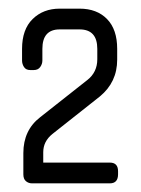

<svg xmlns="http://www.w3.org/2000/svg" viewBox="-20 -424 325 444"><path d="M54 0Q46 0 40 -5Q34 -10 34 -21V-70Q34 -123 73 -153L182 -239Q205 -257 205 -287V-311Q205 -356 164 -356H118Q78 -356 78 -311V-284Q78 -276 73 -269Q68 -262 58 -262H50Q40 -262 35.5 -269Q31 -276 31 -284V-311Q31 -356 55.5 -380Q80 -404 118 -404H164Q204 -404 227.5 -380Q251 -356 251 -311V-286Q251 -234 211 -201L101 -114Q80 -97 80 -72V-48H234Q253 -48 253 -28V-21Q253 0 234 0Z"/></svg>

Font: Chathura
Style: ExtraBold
Weight: 800
Designer: Appaji Ambarisha Darbha
Foundry: Aditya Fonts
Version: Version 1.001 2016